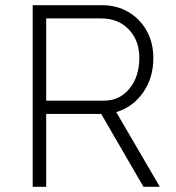

<svg xmlns="http://www.w3.org/2000/svg" viewBox="-20 -720 679 740"><path d="M106 0V-700H373Q430 -700 474.5 -674Q519 -648 545 -602Q571 -556 571 -496Q571 -420 531.5 -363.5Q492 -307 428 -288L596 0H533L370 -281H158V0ZM158 -332H381Q441 -332 479 -378.5Q517 -425 517 -497Q517 -564 476.5 -606.5Q436 -649 370 -649H158Z"/></svg>

Font: Readex Pro ExtraLight
Style: Regular
Weight: 200
Designer: Bonnie Shaver-Troup, Thomas Jockin
Foundry: Lexend
Version: Version 1.203; ttfautohint (v1.8.3)